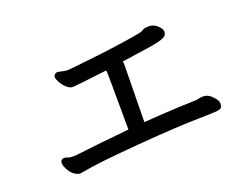

<svg xmlns="http://www.w3.org/2000/svg" viewBox="-87 -795 1175 898"><g transform="rotate(-20 500.0 -346.5)"><path d="M112 -152Q112 -172 132 -172Q138 -172 148 -168Q158 -164 178 -164H181Q323 -181 459 -194L458 -382V-418L457 -479Q457 -486 454 -489Q298 -470 283 -470Q268 -470 252 -485Q236 -500 227.5 -516.5Q219 -533 219 -541Q219 -549 225 -554.5Q231 -560 236 -560H242L275 -553L289 -552Q294 -552 320 -555Q346 -558 420 -566Q494 -574 577 -586.5Q660 -599 670 -603Q680 -607 686 -611Q692 -615 714.5 -615Q737 -615 755.5 -598Q774 -581 774 -567Q774 -553 763.5 -545Q753 -537 723.5 -530Q694 -523 543 -502Q545 -496 545 -489V-479L541 -201Q629 -208 718 -212L807 -215Q813 -216 820.5 -218Q828 -220 837 -220H842Q864 -220 884.5 -198.5Q905 -177 905 -165V-161Q905 -141 891.5 -136Q878 -131 782.5 -130Q687 -129 480 -112.5Q273 -96 192 -80Q181 -78 178 -78H174Q141 -84 120 -125Q112 -142 112 -152Z"/></g></svg>

Font: LXGW ZhenKai
Style: Regular
Weight: 400
Designer: LXGW / Fontworks Inc.
Foundry: LXGW / Fontworks Inc.
Version: Version 0.800;June 8, 2025